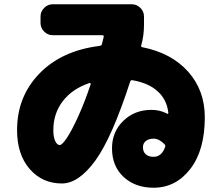

<svg xmlns="http://www.w3.org/2000/svg" viewBox="-20 -800 1040 900"><path d="M754 -111Q757 -118 751 -124Q726 -150 700 -150Q677 -150 663.5 -139Q650 -128 650 -110Q650 -89 663 -77Q676 -65 700 -65Q738 -65 754 -111ZM405 -405Q406 -407 404 -409.5Q402 -412 400 -411Q319 -384 274.5 -326Q230 -268 230 -190Q230 -157 239 -138.5Q248 -120 260 -120Q271 -120 293.5 -153.5Q316 -187 346.5 -254Q377 -321 405 -405ZM646 -579Q783 -552 861.5 -464.5Q940 -377 940 -250Q940 -96 872 -8Q804 80 700 80Q614 80 559.5 29.5Q505 -21 505 -105Q505 -182 558 -233.5Q611 -285 690 -285Q729 -285 762 -268Q769 -263 769 -272Q762 -333 719 -372Q676 -411 601 -424Q593 -426 590 -417Q505 -155 427 -47.5Q349 60 270 60Q178 60 119 -8Q60 -76 60 -190Q60 -347 164.5 -455Q269 -563 448 -585Q457 -587 458 -594Q464 -616 466 -627Q468 -635 459 -635H227Q204 -635 187 -652Q170 -669 170 -692V-723Q170 -746 187 -763Q204 -780 227 -780H598Q621 -780 638 -763Q655 -746 655 -723V-684Q655 -633 642 -587Q640 -580 646 -579Z"/></svg>

Font: Rounded Mplus 1c Black
Style: Regular
Weight: 900
Version: Version 1.059.20150529